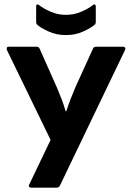

<svg xmlns="http://www.w3.org/2000/svg" viewBox="-20 -872 607 892"><path d="M126 0Q119 0 115.5 -4Q112 -8 116 -15L215 -222L12 -640Q10 -647 12 -651Q14 -655 21 -655H150Q160 -655 164 -646L245 -464Q256 -438 266 -412Q276 -386 285 -355H288Q298 -386 308 -412Q318 -438 330 -466L412 -646Q415 -655 426 -655H552Q558 -655 561 -651Q564 -647 561 -640L258 -9Q253 0 243 0ZM286 -709Q242 -709 205 -726Q168 -743 152 -758Q148 -762 148 -770V-841Q148 -849 152 -851Q156 -853 162 -848Q182 -832 215.5 -817.5Q249 -803 286 -803Q324 -803 357.5 -817.5Q391 -832 411 -848Q417 -853 421 -851Q425 -849 425 -841V-770Q425 -762 421 -758Q404 -743 367.5 -726Q331 -709 286 -709Z"/></svg>

Font: Sofia Sans Semi Condensed ExtraBold
Style: Regular
Weight: 800
Designer: Botio Nikoltchev, Ani Petrova
Foundry: lettersoup
Version: Version 4.100